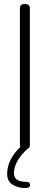

<svg xmlns="http://www.w3.org/2000/svg" viewBox="-20 -751 249 965"><path d="M16 123Q16 51 82 -12Q80 -15 80 -22V-710Q80 -731 105 -731Q130 -731 130 -710V-22Q130 -8 118 -3Q50 60 50 120Q50 163 113 163Q131 163 131 179Q131 194 107 194Q70 194 43 177Q16 160 16 123Z"/></svg>

Font: Terminal Dosis
Style: Light
Weight: 300
Designer: EdgarTolentino, PabloImpallari, IginoMarini
Foundry: EdgarTolentino, PabloImpallari, IginoMarini
Version: Version 1.006